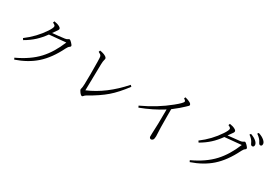

<svg xmlns="http://www.w3.org/2000/svg" viewBox="21 -1824 3957 2814"><g transform="rotate(30 2000.0 -416.5)"><path d="M484.9 -608.9Q572.8 -616.2 689 -631.3Q717.3 -635.3 732.9 -647Q745.1 -657.2 755.9 -657.2Q765.6 -657.2 793.5 -629.4Q824.7 -598.1 824.7 -583Q824.7 -571.8 809.6 -562Q790 -550.3 770.5 -511.2Q666 -298.8 527.3 -176.8Q395.5 -60.5 199.7 6.8L187 -19Q403.8 -119.6 531.2 -257.3Q651.9 -387.7 735.8 -591.8L456.1 -565.9Q394 -480.5 330.6 -422.4Q261.2 -358.4 169.9 -306.2L152.8 -331.1Q314.9 -452.1 421.9 -613.8Q465.8 -680.7 465.8 -707Q465.8 -729.5 420.9 -747.1L429.7 -773.9Q486.3 -766.1 520.5 -747.1Q549.8 -730.5 549.8 -712.9Q549.8 -702.6 541 -688Q510.7 -646 484.9 -608.9Z M1885.7 -506.8Q1769 -350.6 1662.6 -259.3Q1552.7 -164.6 1379.9 -67.9Q1357.4 -55.2 1345.7 -40Q1335.9 -25.9 1325.7 -25.9Q1307.6 -25.9 1280.8 -62Q1259.8 -89.4 1259.8 -106.9Q1259.8 -114.3 1264.6 -126Q1274.9 -150.9 1274.9 -370.1Q1274.9 -638.2 1269 -661.1Q1265.1 -679.2 1250.5 -690.9Q1239.7 -699.7 1214.8 -711.9L1223.6 -737.8Q1283.2 -729.5 1318.8 -708.5Q1349.6 -690.9 1349.6 -671.9Q1349.6 -659.7 1343.8 -642.1Q1337.4 -622.6 1335.9 -568.8Q1334 -480.5 1331.5 -338.4Q1329.1 -181.6 1327.6 -125Q1616.2 -247.1 1863.8 -527.8Z M2555.2 -514.2V-403.8Q2555.2 -176.3 2562 -85.9Q2563 -76.2 2563 -61Q2563 -15.6 2548.8 2Q2535.6 17.1 2518.1 17.1Q2505.9 17.1 2496.6 5.9Q2489.3 -3.4 2489.3 -15.1Q2489.3 -56.2 2490.2 -68.8Q2499 -204.6 2499 -477.1Q2330.6 -370.1 2127.9 -293.9L2115.2 -320.8Q2369.1 -438.5 2561.5 -596.2Q2672.4 -686 2672.4 -710.9Q2672.4 -726.6 2639.2 -748L2650.4 -770Q2763.2 -740.7 2763.2 -703.1Q2763.2 -692.4 2752.9 -684.1Q2740.2 -672.9 2720.2 -652.8Q2669.9 -602.5 2555.2 -514.2Z M3462.9 -594.2Q3552.2 -601.6 3667 -616.2Q3695.3 -620.1 3710.9 -631.8Q3723.1 -642.1 3733.9 -642.1Q3743.7 -642.1 3771.5 -614.3Q3802.7 -583 3802.7 -567.9Q3802.7 -556.6 3787.6 -546.9Q3768.1 -535.2 3748.5 -496.1Q3644 -283.7 3505.4 -161.6Q3373.5 -45.4 3177.7 22L3165 -3.9Q3381.8 -104.5 3509.3 -242.7Q3629.9 -372.6 3713.9 -577.1L3434.1 -550.8Q3372.1 -465.3 3308.6 -407.2Q3239.3 -343.3 3147.9 -291L3130.9 -315.9Q3293 -437 3399.9 -599.1Q3443.8 -665.5 3443.8 -691.9Q3443.8 -714.8 3398.9 -731.9L3407.7 -758.8Q3464.4 -751 3498.5 -731.9Q3527.8 -715.8 3527.8 -698.2Q3527.8 -687.5 3519 -672.9Q3488.8 -630.9 3462.9 -594.2ZM3750 -786.1Q3814.5 -763.7 3851.1 -730Q3882.8 -700.7 3882.8 -672.4Q3882.8 -637.2 3853 -637.2Q3832 -637.2 3819.8 -668Q3796.4 -724.1 3734.9 -766.1ZM3841.8 -855Q3905.3 -835.9 3944.8 -800.8Q3978 -771 3978 -743.2Q3978 -708 3949.2 -708Q3929.7 -708 3915 -740.7Q3892.6 -790 3826.7 -835Z"/></g></svg>

Font: I.MingCP
Style: Regular
Weight: 400
Designer: I.Font Project
Version: Version 8.000; Sep 06, 2022